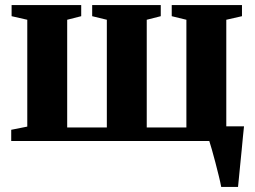

<svg xmlns="http://www.w3.org/2000/svg" viewBox="-20 -553 1001 753"><path d="M847.5 180Q844.5 163 838.2 137.5Q832 112 824.8 84.5Q817.5 57 811 33.8Q804.5 10.5 800.5 -1L772 -57.5H937Q935 -41.5 932.8 -17Q930.5 7.5 927.8 35.8Q925 64 922.2 91.8Q919.5 119.5 917.2 142.8Q915 166 913.5 180ZM24 0V-44L87 -56.5V-475.5L25.5 -489.5V-533H298.5V-489.5L243.5 -475.5V-53H399V-475.5L341.5 -489.5V-533H610.5V-489.5L555.5 -475.5V-53H711V-475.5L653.5 -489.5V-533H929V-489.5L867.5 -475.5V-56.5L930.5 -44V0Z"/></svg>

Font: Merriweather 72pt ExtraBold
Style: Regular
Weight: 800
Version: Version 2.100